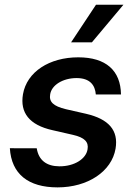

<svg xmlns="http://www.w3.org/2000/svg" viewBox="-20 -801 582 832"><path d="M395.2 -391.7H504.3C502.8 -495.7 438.9 -552.6 319.2 -552.6C193.9 -552.6 96.2 -489.7 79.5 -392.4C66.1 -312.5 107.2 -259.2 207.4 -236.9L296.2 -216.6C346.2 -205.3 365.1 -185.7 359.4 -154.1C353.3 -112.9 302.9 -79.9 237.2 -80.3C181.5 -80.6 147.4 -106.9 139.2 -158.4L22.7 -158.7C29.5 -46.5 103 11 229.4 11C360.4 11 464.1 -57.9 480.8 -157C494 -236.5 451 -285.2 353 -307.9L265.6 -327.8C210.9 -340.9 191.8 -359.7 197.4 -392C203.5 -432.9 253.2 -462.7 311.8 -462.7C370.4 -462.7 392 -431.5 395.2 -391.7ZM288 -617.5H378.2L514.9 -780.5H396Z"/></svg>

Font: Magic Ui Pro Semi Bold
Style: Italic
Weight: 600
Italic angle: -9.39999°
Designer: Stefan Endress, Andreas Faust
Version: Version 1.000;FEAKit 1.0